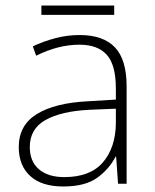

<svg xmlns="http://www.w3.org/2000/svg" viewBox="-20 -666 561 696"><path d="M269 -539Q354 -539 396.5 -494.5Q439 -450 439 -353V0H408L401 -98H399Q375 -52 331.5 -21Q288 10 209 10Q131 10 89.5 -28Q48 -66 48 -133Q48 -212 113.5 -252.5Q179 -293 300 -299L400 -305V-345Q400 -431 367 -467.5Q334 -504 268 -504Q191 -504 111 -464L99 -498Q137 -516 180 -527.5Q223 -539 269 -539ZM304 -268Q202 -263 145 -231Q88 -199 88 -133Q88 -81 121 -52.5Q154 -24 213 -24Q307 -24 353 -77.5Q399 -131 400 -219V-272ZM394 -646V-612H130V-646Z"/></svg>

Font: Noto Sans Bengali UI ExtraLight
Style: Regular
Weight: 200
Designer: Jelle Bosma - Monotype Design Team
Foundry: Monotype Imaging Inc.
Version: Version 2.003; ttfautohint (v1.8.4.7-5d5b)